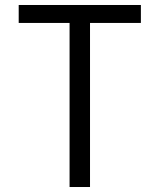

<svg xmlns="http://www.w3.org/2000/svg" viewBox="-20 -750 640 770"><path d="M259 0V-658H55V-730H545V-658H341V0Z"/></svg>

Font: M PLUS Code Latin Expanded
Style: Regular
Weight: 400
Width: 7
Designer: Coji Morishita
Foundry: UNDERFOREST DESIGN
Version: Version 1.002; ttfautohint (v1.8.3)